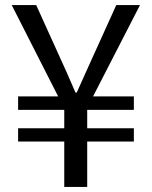

<svg xmlns="http://www.w3.org/2000/svg" viewBox="-20 -733 595 753"><path d="M232 0V-178H51V-230H232V-302H51V-355H208L26 -713H122L209 -521Q226 -484 242.5 -447Q259 -410 276 -370H281Q299 -410 315.5 -447Q332 -484 349 -521L436 -713H529L345 -355H505V-302H322V-230H505V-178H322V0Z"/></svg>

Font: Noto Sans HK
Style: Regular
Weight: 400
Designer: Ryoko NISHIZUKA 西塚涼子 (kana, bopomofo & ideographs); Paul D. Hunt (Latin, Greek & Cyrillic); Sandoll Communications 산돌커뮤니
Foundry: Adobe
Version: Version 2.004-H2;hotconv 1.0.118;makeotfexe 2.5.65603